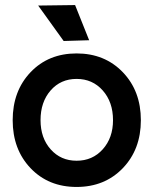

<svg xmlns="http://www.w3.org/2000/svg" viewBox="-20 -722 602 754"><path d="M462.2 -61.5Q391.1 12.2 280.8 12.2Q170.4 12.2 100.1 -61.5Q29.8 -135.3 29.8 -250Q29.8 -364.7 100.1 -438.5Q170.4 -512.2 280.8 -512.2Q391.1 -512.2 462.2 -438.5Q533.2 -364.7 533.2 -250Q533.2 -135.3 462.2 -61.5ZM280.8 -90.8Q343.3 -90.8 383.5 -135.7Q423.8 -180.7 423.8 -250Q423.8 -321.3 383.5 -366.7Q343.3 -412.1 280.8 -412.1Q218.3 -412.1 178.7 -366.7Q139.2 -321.3 139.2 -250Q139.2 -180.2 179 -135.5Q218.8 -90.8 280.8 -90.8ZM230 -561 129.9 -700.2 274.9 -702.1 330.1 -564Z"/></svg>

Font: Apfel Grotezk Mittel
Style: Regular
Weight: 500
Designer: Luigi Gorlero
Foundry: © 2023, Luigi Gorlero & Collletttivo
Version: Version 2.000;Glyphs 3.2 (3217)